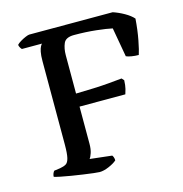

<svg xmlns="http://www.w3.org/2000/svg" viewBox="-105 -800 851 895"><g transform="rotate(-15 321.0 -352.0)"><path d="M267 0Q260 0 238.5 -2.5Q217 -5 189.5 -9Q162 -13 134 -17.5Q106 -22 84.5 -26.5Q63 -31 54 -34Q54 -42 57 -49.5Q60 -57 64 -61L93 -65Q111 -68 122 -74.5Q133 -81 138 -102Q143 -123 143 -167V-568Q143 -596 146.5 -613Q150 -630 155 -638.5Q160 -647 162 -648H65Q61 -652 57.5 -658Q54 -664 53 -671Q59 -678 71.5 -685.5Q84 -693 97 -698.5Q110 -704 116 -704H518Q545 -695 571.5 -680Q598 -665 613 -648Q609 -593 600 -546.5Q591 -500 584 -480Q566 -480 549 -483Q532 -486 524 -490L499 -631Q473 -637 423 -642.5Q373 -648 316 -648Q276 -648 265.5 -623.5Q255 -599 255 -567V-382Q301 -383 340.5 -384.5Q380 -386 414.5 -389Q449 -392 478 -395L488 -384Q487 -359 483 -343Q479 -327 476 -319H255V-139Q255 -114 249 -96Q243 -78 237 -71L343 -59Q346 -56 348.5 -49Q351 -42 351 -34Q338 -22 312.5 -11Q287 0 267 0Z"/></g></svg>

Font: Texturina Medium
Style: Regular
Weight: 500
Designer: Guillermo Torres Carreño
Foundry: Omnibus-Type
Version: Version 1.003